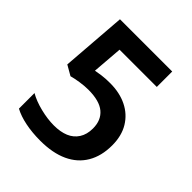

<svg xmlns="http://www.w3.org/2000/svg" viewBox="-200 -840 977 977"><g transform="rotate(45 288.5 -352.0)"><path d="M294 -449Q362 -449 414 -423.5Q466 -398 495.5 -349.5Q525 -301 525 -232Q525 -156 493 -101.5Q461 -47 399.5 -18.5Q338 10 249 10Q191 10 141.5 0Q92 -10 57 -29V-141Q93 -120 145 -107Q197 -94 243 -94Q290 -94 323.5 -108Q357 -122 376 -151.5Q395 -181 395 -224Q395 -283 357 -315Q319 -347 239 -347Q211 -347 179 -342Q147 -337 126 -331L72 -362L99 -714H475V-603H207L194 -439Q210 -442 234.5 -445.5Q259 -449 294 -449Z"/></g></svg>

Font: Noto Sans Khmer SemiBold
Style: Regular
Weight: 600
Version: Version 2.003